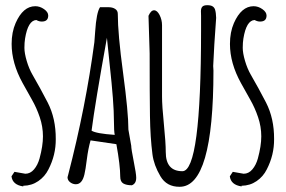

<svg xmlns="http://www.w3.org/2000/svg" viewBox="-20 -698 1091 733"><path d="M35.2 -42 76.7 -34.7Q95.7 -34.7 109.9 -51.3Q124 -67.9 130.9 -92.8Q144 -140.6 144 -177.5Q144 -214.4 131.8 -250.5Q119.6 -286.6 101.8 -317.6Q84 -348.6 66.4 -380.9Q24.4 -457 24.4 -530.3Q24.4 -575.2 39.6 -609.9Q67.9 -674.3 114.7 -674.3Q132.3 -674.3 148.2 -663.1Q164.1 -651.9 164.1 -638.7Q164.1 -615.7 139.6 -615.7Q128.9 -615.7 118.7 -621.6Q86.9 -620.1 75.7 -550.8Q73.2 -535.6 73.2 -515.4Q73.2 -495.1 82 -465.3Q90.8 -435.5 104.2 -412.4Q117.7 -389.2 133.1 -361.1Q148.4 -333 162.1 -306.6Q193.4 -245.6 192.9 -167Q193.4 -106.4 165 -51.3Q151.4 -23.9 126.2 -6.6Q101.1 10.7 68.8 11.2V13.7Q27.8 7.8 23.9 -24.9Z M418 -183.1Q415 -197.8 415 -234.1Q415 -270.5 410.9 -324.5Q406.7 -378.4 398.9 -450Q391.1 -521.5 388.2 -553.7Q342.8 -302.2 329.6 -199.2Q346.7 -188 418 -183.1ZM470.2 -203.1 481 -141.6Q481 -129.4 490.5 -82Q500 -34.7 500 -20V-19Q500 2.9 483.4 9.3Q462.4 9.3 450.7 2.4Q439 -4.4 439 -23.9Q439 -66.4 424.3 -147.5L325.7 -162.1Q316.4 -128.9 311.5 -89.4Q306.6 -49.8 302.2 -31.7Q293.5 5.4 269.5 5.4Q257.8 5.4 247.8 -2.2Q237.8 -9.8 237.8 -21.5L240.2 -30.3Q307.6 -290.5 340.3 -537.1Q341.3 -543.9 343.3 -577.1Q348.1 -650.4 361.8 -670.4H395.5Q409.2 -670.4 419.4 -664.1Q429.7 -657.7 429.7 -645Q429.7 -568.8 450 -418.9Q470.2 -269 470.2 -203.1Z M793.9 -445.8 794.9 -428.7Q794.9 15.1 666 15.1Q616.2 15.6 592.3 -25.4Q567.4 -67.4 562 -108.9Q553.7 -172.9 552.5 -255.6Q551.3 -338.4 551.3 -494.6L546.9 -637.7Q556.2 -658.7 568.1 -658.7Q580.1 -658.7 589.4 -640.4Q598.6 -622.1 598.6 -601.6V-329.6Q598.6 -293.9 605.7 -223.6Q612.8 -153.3 612.8 -117.7Q612.8 -44.4 676.3 -44.4Q747.6 -44.4 747.6 -582V-638.2L747.1 -654.8Q747.1 -666.5 752.4 -672.4Q757.8 -678.2 771.2 -678.2Q784.7 -678.2 791.5 -673.8Q797.9 -669.9 800.8 -662.1Q804.7 -649.9 805.2 -629.9L798.3 -529.3Z M868.7 -42 910.2 -34.7Q929.2 -34.7 943.4 -51.3Q957.5 -67.9 964.4 -92.8Q977.5 -140.6 977.5 -177.5Q977.5 -214.4 965.3 -250.5Q953.1 -286.6 935.3 -317.6Q917.5 -348.6 899.9 -380.9Q857.9 -457 857.9 -530.3Q857.9 -575.2 873 -609.9Q901.4 -674.3 948.2 -674.3Q965.8 -674.3 981.7 -663.1Q997.6 -651.9 997.6 -638.7Q997.6 -615.7 973.1 -615.7Q962.4 -615.7 952.1 -621.6Q920.4 -620.1 909.2 -550.8Q906.7 -535.6 906.7 -515.4Q906.7 -495.1 915.5 -465.3Q924.3 -435.5 937.7 -412.4Q951.2 -389.2 966.6 -361.1Q981.9 -333 995.6 -306.6Q1026.9 -245.6 1026.4 -167Q1026.9 -106.4 998.5 -51.3Q984.9 -23.9 959.7 -6.6Q934.6 10.7 902.3 11.2V13.7Q861.3 7.8 857.4 -24.9Z"/></svg>

Font: Amatic
Style: Bold
Weight: 700
Width: 3
Version: Version 2.000; ttfautohint (v0.92-dirty) -l 8 -r 50 -G 50 -x